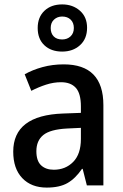

<svg xmlns="http://www.w3.org/2000/svg" viewBox="-20 -841 560 871"><path d="M269 -549Q449 -549 449 -364V0H374L355 -75H352Q322 -31 286 -10.5Q250 10 192 10Q122 10 81 -33Q40 -76 40 -153Q40 -318 266 -326L347 -329V-358Q347 -417 324 -442.5Q301 -468 257 -468Q223 -468 189 -457Q155 -446 122 -429L92 -504Q127 -524 172.5 -536.5Q218 -549 269 -549ZM284 -258Q208 -254 176.5 -228.5Q145 -203 145 -155Q145 -111 166.5 -91Q188 -71 224 -71Q277 -71 312 -106.5Q347 -142 347 -211V-261ZM262 -607Q212 -607 181.5 -635.5Q151 -664 151 -714Q151 -763 181.5 -792Q212 -821 262 -821Q310 -821 342.5 -792.5Q375 -764 375 -715Q375 -665 343 -636Q311 -607 262 -607ZM262 -662Q285 -662 300 -676Q315 -690 315 -714Q315 -738 300.5 -752Q286 -766 262 -766Q240 -766 225 -752Q210 -738 210 -714Q210 -690 223.5 -676Q237 -662 262 -662Z"/></svg>

Font: Noto Sans Lao UI SemCond Med
Style: Regular
Weight: 500
Width: 4
Designer: Monotype Design Team
Foundry: Monotype Imaging Inc.
Version: Version 2.000; ttfautohint (v1.8.4.7-5d5b)